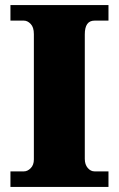

<svg xmlns="http://www.w3.org/2000/svg" viewBox="-20 -734 466 754"><path d="M21 0V-61H74Q88 -61 100.5 -73.5Q113 -86 113 -108V-600Q113 -627 100.5 -640Q88 -653 74 -653H21V-714H406V-653H351Q313 -653 313 -599V-110Q313 -88 324.5 -74.5Q336 -61 351 -61H406V0Z"/></svg>

Font: Noto Serif Ethiopic Black
Style: Regular
Weight: 900
Designer: Monotype Design Team
Foundry: Monotype Imaging Inc.
Version: Version 2.102; ttfautohint (v1.8.4.7-5d5b)